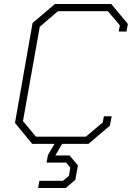

<svg xmlns="http://www.w3.org/2000/svg" viewBox="-20 -720 660 961"><path d="M620 -600 613 -562H574L580 -593L520 -664H270L179 -586L95 -114L160 -36H410L494 -107L500 -138H539L530 -91L423 0H291L257 58H328L370 108L357 180L309 221H171L177 185H295L325 160L332 119L311 94H213L220 56L253 0H141L55 -105L143 -605L255 -700H537Z"/></svg>

Font: Chakra Petch ExtraLight
Style: Italic
Weight: 275
Italic angle: -10°
Designer: Katatrad Aksorn Co.,Ltd.
Foundry: Cadson Demak Co.,Ltd.
Version: Version 1.000; ttfautohint (v1.6)